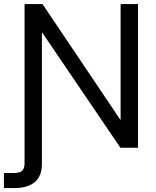

<svg xmlns="http://www.w3.org/2000/svg" viewBox="-52 -748 791 972"><path d="M-32.2 204.1V127.9H16.6Q47.9 127.9 60.1 116.5Q72.3 105 72.3 79.1V-727.5H163.1L556.6 -142.6H558.6V-727.5H646.5V0H557.6L162.1 -582.5H160.2V83Q160.2 142.1 124.8 173.1Q89.4 204.1 21.5 204.1Z"/></svg>

Font: Inter Display
Style: Regular
Weight: 400
Designer: Rasmus Andersson
Foundry: rsms
Version: Version 4.000;git-37864ae